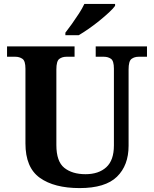

<svg xmlns="http://www.w3.org/2000/svg" viewBox="-20 -951 787 981"><path d="M387 10Q257 10 183.5 -42.5Q110 -95 110 -218V-600Q110 -640 94.5 -650.5Q79 -661 59 -661H16V-714H361V-661H319Q298 -661 283 -650Q268 -639 268 -596V-210Q268 -126 308.5 -93.5Q349 -61 417 -61Q484 -61 523 -96.5Q562 -132 562 -208V-600Q562 -640 547 -650.5Q532 -661 511 -661H469V-714H731V-661H688Q667 -661 652 -650Q637 -639 637 -596V-206Q637 -106 577.5 -48Q518 10 387 10ZM314 -784Q329 -803 347.5 -829Q366 -855 383.5 -882Q401 -909 411 -931H568V-921Q559 -908 537.5 -888Q516 -868 489 -846Q462 -824 434 -804.5Q406 -785 382 -771H314Z"/></svg>

Font: NotoSerif-Bold
Style: Regular
Weight: 700
Designer: Monotype Design Team
Foundry: Monotype Imaging Inc.
Version: Version 2.007; ttfautohint (v1.8) -l 8 -r 50 -G 200 -x 14 -D